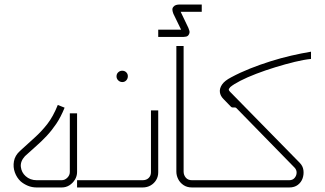

<svg xmlns="http://www.w3.org/2000/svg" viewBox="-20 -827 1432 847"><path d="M142 0Q121 0 103 -7.5Q85 -15 71 -27Q54 -43 45.5 -66.5Q37 -90 41.5 -115.5Q46 -141 68 -161Q104 -194 133.5 -220.5Q163 -247 188.5 -279.5Q214 -312 235 -364L265 -352Q248 -310 228 -280.5Q208 -251 186 -227.5Q164 -204 140 -183Q116 -162 90 -138Q69 -115 72 -90.5Q75 -66 93 -50Q113 -32 142 -32H252Q266 -32 277 -43Q288 -54 288 -68V-327H320V-68Q320 -50 310.5 -34.5Q301 -19 286 -9.5Q271 0 252 0Z M520 -465Q509 -465 501.5 -472.5Q494 -480 494 -490Q494 -501 501.5 -508Q509 -515 519 -515Q530 -515 537 -508Q544 -501 544 -491Q544 -480 537 -472.5Q530 -465 520 -465Z M320 0V-32H609Q626 -32 636 -42Q646 -52 646 -67V-340H678V-67Q678 -48 669 -33Q660 -18 644.5 -9Q629 0 609 0Z M678 -664V-696H779L745 -766Q745 -767 743 -772Q741 -777 740.5 -784.5Q740 -792 746 -798Q750 -803 757 -805Q764 -807 771 -807H870V-775H777L811 -704Q813 -700 815.5 -691Q818 -682 812 -673Q808 -667 801 -665.5Q794 -664 789 -664Z M924 0H904V-32H924ZM914 0H827Q805 0 789.5 -10.5Q774 -21 766 -37Q758 -53 758 -70V-624H790V-70Q790 -55 799.5 -43.5Q809 -32 827 -32H914Z M914 0V-32H1256Q1271 -32 1279.5 -42Q1288 -52 1288.5 -64.5Q1289 -77 1280 -87L1023 -350Q1020 -353 1016 -353H1006Q1002 -353 999 -356L966 -390Q952 -404 950 -420.5Q948 -437 959.5 -454Q971 -471 1000 -486Q1039 -507 1083 -524.5Q1127 -542 1173 -556.5Q1219 -571 1264.5 -581.5Q1310 -592 1352 -599V-567Q1321 -564 1280 -554Q1239 -544 1195 -530.5Q1151 -517 1110.5 -501.5Q1070 -486 1040 -470.5Q1010 -455 996 -443Q993 -440 990 -435Q987 -430 996 -421L1302 -109Q1316 -95 1318.5 -76.5Q1321 -58 1315 -40.5Q1309 -23 1294 -11.5Q1279 0 1256 0Z"/></svg>

Font: Mada ExtraLight
Style: Regular
Weight: 250
Designer: Khaled Hosny
Version: Version 1.5